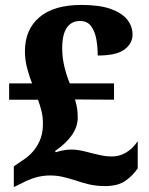

<svg xmlns="http://www.w3.org/2000/svg" viewBox="-20 -744 604 778"><path d="M406 10Q369 10 338.5 2.5Q308 -5 286 -13Q258 -22 233.5 -27.5Q209 -33 183 -33Q152 -33 123.5 -24.5Q95 -16 71 -3L36 14V-70L68 -92Q87 -103 107 -123Q127 -143 140.5 -172.5Q154 -202 154 -242Q154 -270 148.5 -292.5Q143 -315 134 -340H17V-406H110Q101 -428 91 -463.5Q81 -499 81 -536Q81 -624 139.5 -674Q198 -724 310 -724Q384 -724 429.5 -707.5Q475 -691 496 -664Q517 -637 517 -604Q517 -568 484.5 -543.5Q452 -519 376 -519Q376 -552 370.5 -584Q365 -616 349.5 -637.5Q334 -659 304 -659Q270 -659 251 -632Q232 -605 232 -548Q232 -509 242 -469.5Q252 -430 263 -406H442V-340L284 -341Q290 -320 292.5 -304Q295 -288 295 -268Q295 -230 271 -196Q247 -162 203 -132L206 -127Q214 -130 232 -134Q250 -138 269 -138Q289 -138 308 -134Q327 -130 353 -123Q373 -118 392 -114Q411 -110 433 -110Q465 -110 492 -126.5Q519 -143 538 -172V-62Q519 -33 488.5 -11.5Q458 10 406 10Z"/></svg>

Font: Noto Serif ExtraBold
Style: Regular
Weight: 800
Designer: Monotype Design Team
Foundry: Monotype Imaging Inc.
Version: Version 2.014